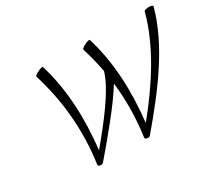

<svg xmlns="http://www.w3.org/2000/svg" viewBox="-154 -1108 1572 1418"><g transform="rotate(-30 632.5 -399.0)"><path d="M365 13C485 -128 641 -312 726 -451C743 -305 742 -153 720 3C718 13 724 20 735 21C745 25 758 22 765 13C979 -240 1187 -508 1265 -800C1267 -806 1252 -812 1231 -812C1211 -812 1192 -806 1190 -800C1122 -545 966 -304 784 -81C814 -340 803 -592 733 -819C731 -824 713 -821 692 -810C670 -800 654 -787 656 -781C677 -712 695 -641 709 -568C669 -431 521 -243 384 -79C414 -339 403 -591 333 -819C331 -824 313 -821 292 -810C270 -800 254 -787 256 -781C331 -539 360 -275 320 3C318 13 324 20 335 21C345 25 358 22 365 13Z"/></g></svg>

Font: Nupuram Light Oblique
Style: Regular
Weight: 300
Designer: Santhosh Thottingal (santhosh.thottingal@gmail.com)
Foundry: SMC
Version: Version 1.000